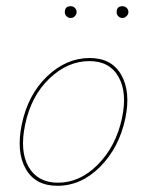

<svg xmlns="http://www.w3.org/2000/svg" viewBox="-20 -596 474 619"><path d="M189 -557Q189 -576 208 -576Q216 -576 221.5 -570.5Q227 -565 227 -557Q227 -550 221.5 -544Q216 -538 208 -538Q200 -538 194.5 -543.5Q189 -549 189 -557ZM375 -538Q367 -538 361.5 -543.5Q356 -549 356 -557Q356 -576 375 -576Q383 -576 388.5 -570.5Q394 -565 394 -557Q394 -550 388 -544Q382 -538 375 -538ZM165 3Q94 3 63 -51.5Q32 -106 50 -194Q70 -291 132 -350Q194 -409 269 -409Q340 -409 371 -354.5Q402 -300 384 -214Q364 -120 303 -58.5Q242 3 165 3ZM167 -7Q238 -7 296 -66Q354 -125 373 -214Q391 -296 362.5 -347.5Q334 -399 268 -399Q198 -399 139 -342.5Q80 -286 61 -194Q43 -108 72.5 -57.5Q102 -7 167 -7Z"/></svg>

Font: EauTestInfant Hairline
Style: Italic
Weight: 250
Italic angle: -12°
Designer: Christian Thalmann (Catharsis Fonts)
Version: Version 0.001;PS 000.001;hotconv 1.0.88;makeotf.lib2.5.64775